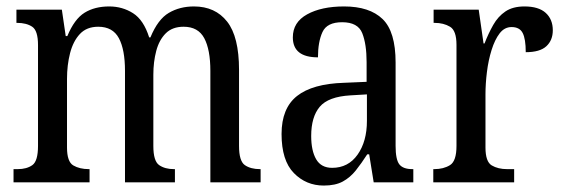

<svg xmlns="http://www.w3.org/2000/svg" viewBox="-20 -566 1748 596"><path d="M22 0V-41H35Q63 -41 80.5 -53.5Q98 -66 98 -113V-426Q98 -471 80 -483Q62 -495 33 -495H31V-536H172L184 -454H189Q211 -507 242.5 -526.5Q274 -546 319 -546Q360 -546 393 -525Q426 -504 443 -450H447Q470 -506 504 -526Q538 -546 582 -546Q648 -546 685 -499Q722 -452 722 -349V-113Q722 -66 740 -53.5Q758 -41 787 -41H789V0H633V-346Q633 -412 614 -447.5Q595 -483 550 -483Q515 -483 494.5 -462.5Q474 -442 465 -408Q456 -374 456 -334V-113Q456 -66 474 -53.5Q492 -41 520 -41H523V0H368V-346Q368 -412 349 -447.5Q330 -483 285 -483Q249 -483 228 -460.5Q207 -438 197.5 -401Q188 -364 188 -321V-108Q188 -64 207.5 -52.5Q227 -41 256 -41H258V0Z M985 10Q930 10 892 -29Q854 -68 854 -150Q854 -230 902 -268Q950 -306 1048 -309L1118 -312V-373Q1118 -429 1104.5 -463Q1091 -497 1042 -497Q995 -497 981 -466.5Q967 -436 967 -388Q889 -388 889 -450Q889 -497 933.5 -521.5Q978 -546 1048 -546Q1127 -546 1167.5 -507Q1208 -468 1208 -372V-113Q1208 -71 1219.5 -56Q1231 -41 1260 -41H1263V0H1140L1126 -87H1120Q1102 -59 1084.5 -37Q1067 -15 1044 -2.5Q1021 10 985 10ZM1011 -45Q1061 -45 1090 -86Q1119 -127 1119 -191V-273L1068 -270Q999 -266 972.5 -234.5Q946 -203 946 -144Q946 -98 961.5 -71.5Q977 -45 1011 -45Z M1325 0V-41H1328Q1357 -41 1377 -53.5Q1397 -66 1397 -113V-427Q1397 -471 1377 -483Q1357 -495 1329 -495H1326V-536H1466L1481 -431H1484Q1496 -462 1511 -488.5Q1526 -515 1549 -530.5Q1572 -546 1608 -546Q1652 -546 1674 -526Q1696 -506 1696 -472Q1696 -441 1676 -422.5Q1656 -404 1612 -404Q1612 -445 1602.5 -463.5Q1593 -482 1568 -482Q1546 -482 1531 -462.5Q1516 -443 1506 -411Q1496 -379 1491.5 -342.5Q1487 -306 1487 -273V-108Q1487 -64 1506.5 -52.5Q1526 -41 1554 -41H1576V0Z"/></svg>

Font: Noto Serif Sinhala Condensed
Style: Regular
Weight: 400
Width: 3
Designer: Jelle Bosma - Monotype Design Team
Foundry: Monotype Imaging Inc.
Version: Version 2.007; ttfautohint (v1.8.4.7-5d5b)